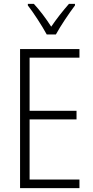

<svg xmlns="http://www.w3.org/2000/svg" viewBox="-20 -966 479 986"><path d="M220 -789H267C291 -833 334 -897 365 -938V-946H334C300 -907 271 -870 243 -829C217 -870 183 -915 154 -946H123V-938C150 -904 195 -835 220 -789ZM388 0V-44H132V-353H373V-397H132V-670H388V-714H83V0Z"/></svg>

Font: Noto Sans Armenian Condensed ExtraLight
Style: Regular
Weight: 200
Width: 3
Designer: Monotype Design Team
Foundry: Monotype Imaging Inc.
Version: Version 2.008